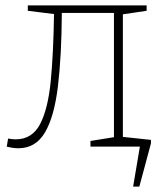

<svg xmlns="http://www.w3.org/2000/svg" viewBox="-20 -543 607 711"><path d="M48 6Q38 6 27.5 4.5Q17 3 5 0L10 -30Q24 -27 38 -27Q99 -27 128.5 -83.5Q158 -140 168 -244Q178 -348 180 -491L83 -503V-523H523V-503L435 -490V-35L523 -21V0H315V-21L402 -35V-495H209Q208 -336 194.5 -223.5Q181 -111 146.5 -52.5Q112 6 48 6ZM417 -38 539 -25V-12L496 148H473L498 0H414Z"/></svg>

Font: Bitter ExtraLight
Style: Regular
Weight: 200
Designer: Sol Matas, and Bitter project Authors
Foundry: Sol Matas
Version: Version 2.001